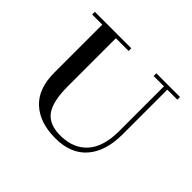

<svg xmlns="http://www.w3.org/2000/svg" viewBox="-164 -994 1259 1259"><g transform="rotate(45 465.0 -365.0)"><path d="M767 -311Q767 -154 691.5 -67Q616 20 473 20Q329 20 246.5 -55.5Q164 -131 164 -280V-372H290V-279Q290 -136 336.5 -75Q383 -14 489 -16Q605 -18 670.5 -91.5Q736 -165 736 -311V-750H767ZM290 -750V-302H164V-750ZM186 -750V-725H70V-750ZM408 -725H267V-750H408ZM736 -750V-725H640V-750ZM860 -725H767V-750H860Z"/></g></svg>

Font: Solide Mirage
Style: Mono
Weight: 400
Width: 6
Designer: Jérémy Landes
Foundry: Velvetyne Type Foundry
Version: Version 1.1